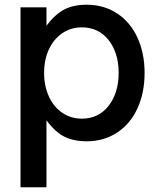

<svg xmlns="http://www.w3.org/2000/svg" viewBox="-20 -588 679 814"><path d="M593 -279Q593 -194 562.5 -128Q532 -62 476 -25.5Q420 11 347 11Q292 11 253 -8.5Q214 -28 177 -78V206H67V-557H177V-479Q214 -528 253 -548Q292 -568 347 -568Q420 -568 476 -531.5Q532 -495 562.5 -429Q593 -363 593 -279ZM167 -279Q167 -223 187.5 -178.5Q208 -134 244.5 -109.5Q281 -85 327 -85Q398 -85 440.5 -139.5Q483 -194 483 -279Q483 -364 440.5 -418Q398 -472 327 -472Q281 -472 244.5 -447.5Q208 -423 187.5 -379Q167 -335 167 -279Z"/></svg>

Font: Open Sauce One Medium
Style: Regular
Weight: 500
Designer: Alfredo Marco Pradil
Foundry: Creative Sauce Fz LLC
Version: Version 1.477